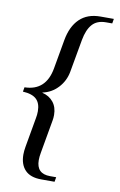

<svg xmlns="http://www.w3.org/2000/svg" viewBox="-92 -746 584 931"><g transform="rotate(10 200.0 -280.0)"><path d="M179.2 133.8Q126 133.8 99.6 106.2Q73.2 78.6 73.2 29.8Q73.2 12.7 77.1 -9.8L102.5 -153.8Q106 -170.9 106 -188.5Q106 -228 85 -247.8Q64 -267.6 18.1 -270L22 -292Q127 -293.9 147 -407.2L172.4 -550.8Q184.6 -619.6 222.9 -656.7Q261.2 -693.8 325.2 -693.8H391.1L387.2 -670.9H356.9Q312.5 -670.9 289.1 -644.3Q265.6 -617.7 256.3 -565.9L227.5 -404.8Q219.2 -358.9 188 -325.2Q156.7 -291.5 112.3 -282.2V-280.8Q146.5 -272.5 166.5 -247.6Q186.5 -222.7 186.5 -184.6Q186.5 -169.4 184.1 -157.2L155.3 5.9Q151.4 26.4 151.4 43.5Q151.4 110.8 218.8 110.8H249L245.1 133.8Z"/></g></svg>

Font: Tinos
Style: Italic
Weight: 400
Italic angle: -16.333°
Designer: Steve Matteson
Foundry: Monotype Imaging Inc.
Version: Version 1.32